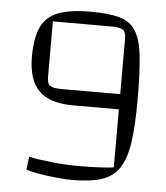

<svg xmlns="http://www.w3.org/2000/svg" viewBox="-49 -684 644 743"><g transform="rotate(5 273.0 -312.5)"><path d="M258 15Q233 15 198 11.5Q163 8 130.5 2.5Q98 -3 79 -10L85 -60Q122 -52 176.5 -46.5Q231 -41 279 -41Q322 -41 362.5 -43Q403 -45 415 -48V-273H237Q146 -273 104 -315Q62 -357 62 -447Q62 -519 81.5 -561.5Q101 -604 147 -622Q193 -640 273 -640Q343 -640 385 -628.5Q427 -617 448.5 -583.5Q470 -550 477 -485.5Q484 -421 484 -314Q484 -214 474.5 -149.5Q465 -85 440.5 -49Q416 -13 372 1Q328 15 258 15ZM188 -332H415V-548Q415 -573 403.5 -581.5Q392 -590 358 -590H131V-374Q131 -348 142.5 -340Q154 -332 188 -332Z"/></g></svg>

Font: Changa ExtraLight ExtraLight
Style: Regular
Weight: 250
Version: Version 3.002; ttfautohint (v1.8.2)